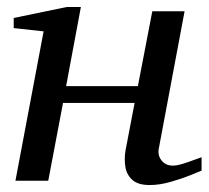

<svg xmlns="http://www.w3.org/2000/svg" viewBox="-20 -514 595 546"><path d="M553.2 -28.8Q545.4 -25.4 520.5 -15.4Q495.6 -5.4 464.6 3.4Q433.6 12.2 405.8 12.2Q372.1 12.2 356 -2.7Q339.8 -17.6 336.4 -40.3Q333 -63 336.9 -85.9L362.8 -221.2H159.2L117.2 0H23.9L104 -424.8L19 -434.1V-462.9L169.9 -494.1H210L168 -269H372.1L413.1 -481.9H504.9L432.1 -94.2Q427.2 -73.7 439 -58.3Q450.7 -43 471.2 -43Q482.9 -43 499.5 -48.1Q516.1 -53.2 531.5 -59.1Q546.9 -64.9 553.2 -66.9Z"/></svg>

Font: Charis
Style: Italic
Weight: 400
Italic angle: -11°
Designer: Walt Agee, Miriam Martin, Annie Olsen, Victor Gaultney, Lorna Priest, Alan Ward, Bob Hallissy, Martin Hosken, Sharon Cor
Foundry: SIL Global
Version: Version 7.000